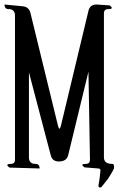

<svg xmlns="http://www.w3.org/2000/svg" viewBox="-29 -779 549 860"><path d="M461.9 -754.9Q484.4 -738.3 456.1 -738.3Q436.5 -738.3 436.5 -718.8V-74.2Q436.5 -44.9 473.6 -44.9Q484.4 -44.9 481.4 -24.4L473.6 -8.8L455.1 21.5L424.8 59.6Q411.1 64.5 412.1 49.8L415 34.2L417 21.5L420.9 -13.7Q421.9 -24.4 411.1 -24.4L349.6 -29.3Q327.1 -44.9 355.5 -44.9Q374 -44.9 374 -63.5L367.2 -458L276.4 -84Q269.5 -55.7 234.4 -55.7Q205.1 -55.7 198.2 -84L100.6 -455.1V-74.2Q100.6 -44.9 129.9 -44.9Q148.4 -44.9 148.4 -24.4L13.7 -28.3Q-8.8 -44.9 19.5 -44.9Q38.1 -44.9 38.1 -63.5V-709Q38.1 -738.3 8.8 -738.3Q-8.8 -738.3 -8.8 -758.8L71.3 -751Q100.6 -749 107.4 -720.7L230.5 -216.8Q237.3 -188.5 244.1 -216.8L367.2 -730.5Q374 -758.8 403.3 -758.8Z"/></svg>

Font: B2 Hana
Style: Regular
Weight: 500
Version: 2020-08-05; (max)